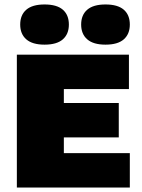

<svg xmlns="http://www.w3.org/2000/svg" viewBox="-20 -840 638 860"><path d="M55.5 0V-595H557.5V-441H266V-154H561.5V0ZM180.5 -224.5V-378.5H512V-224.5ZM452.5 -640Q398 -640 370.8 -663.8Q343.5 -687.5 343.5 -730Q343.5 -773 370.8 -796.5Q398 -820 452.5 -820Q507.5 -820 534.5 -796.5Q561.5 -773 561.5 -730Q561.5 -687.5 534.5 -663.8Q507.5 -640 452.5 -640ZM179.5 -640Q125 -640 97.8 -663.8Q70.5 -687.5 70.5 -730Q70.5 -773 97.8 -796.5Q125 -820 179.5 -820Q234.5 -820 261.5 -796.5Q288.5 -773 288.5 -730Q288.5 -687.5 261.5 -663.8Q234.5 -640 179.5 -640Z"/></svg>

Font: Encode Sans SC Condensed Thin Black
Style: Regular
Weight: 900
Version: Version 3.002